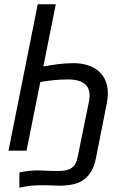

<svg xmlns="http://www.w3.org/2000/svg" viewBox="-20 -710 590 904"><path d="M432.1 32.7Q424.8 70.8 409.9 96.2Q395 121.6 373.5 136.7Q352.1 151.9 323.5 158Q294.9 164.1 260.3 164.1Q252.4 164.1 242.4 163.8Q232.4 163.6 221.9 163.1Q211.4 162.6 201.7 162.4Q191.9 162.1 184.6 162.1Q168.5 162.1 154.1 162.6Q139.6 163.1 126.2 164.3Q112.8 165.5 99.4 168Q85.9 170.4 71.3 173.8V102.1Q93.3 97.2 115.7 94.7Q138.2 92.3 156.7 92.3Q164.1 92.3 175 92.8Q186 93.3 198.7 93.8Q211.4 94.2 224.9 94.7Q238.3 95.2 250.5 95.2Q271.5 95.2 287.6 92.3Q303.7 89.4 315.2 82Q326.7 74.7 334 62.5Q341.3 50.3 345.2 31.7L398.4 -229.5Q409.7 -283.7 384.5 -309.8Q359.4 -335.9 300.8 -335.9Q266.6 -335.9 234.1 -332.8Q201.7 -329.6 169.9 -324.2L105 -0.5H20L157.7 -689.9H242.7L184.1 -397Q214.8 -402.8 251.7 -407.7Q288.6 -412.6 327.6 -412.6Q363.8 -412.6 396.2 -401.9Q428.7 -391.1 451.4 -368.4Q474.1 -345.7 483.4 -309.8Q492.7 -273.9 482.9 -223.6Z"/></svg>

Font: Code New Roman
Style: Italic
Weight: 400
Italic angle: -11°
Monospace: yes
Designer: Sam Radian
Foundry: Code New Roman
Version: Version 1.508 October 19, 2014